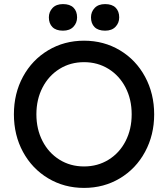

<svg xmlns="http://www.w3.org/2000/svg" viewBox="-20 -909 822 939"><path d="M48 -350Q48 -452 92.5 -534Q137 -616 215.5 -663Q294 -710 391 -710Q488 -710 566.5 -663Q645 -616 689.5 -533.5Q734 -451 734 -349.5Q734 -249 689.5 -166.5Q645 -84 566.5 -37Q488 10 391 10Q294 10 215.5 -37Q137 -84 92.5 -166Q48 -248 48 -350ZM624 -350Q624 -423.1 594 -481Q564 -539 510.8 -572Q457.6 -605 391 -605Q324 -605 271 -571.9Q217.9 -538.8 188 -480.9Q158 -422.9 158 -350Q158 -277 188 -219Q217.9 -161 271 -128Q324 -95 391 -95Q457.8 -95 511.1 -128Q564.5 -161 594.2 -219Q624 -277 624 -350ZM425 -824Q425 -851 443 -870Q461 -889 494 -889Q528 -889 545.5 -871.5Q563 -854 563 -824Q563 -797 545 -778Q527 -759 494 -759Q460 -759 442.5 -776.5Q425 -794 425 -824ZM219 -824Q219 -851 237 -870Q255 -889 288 -889Q322 -889 339.5 -871.5Q357 -854 357 -824Q357 -797 339 -778Q321 -759 288 -759Q254 -759 236.5 -776.5Q219 -794 219 -824Z"/></svg>

Font: Easer Grotesk Variable
Style: Regular
Weight: 400
Designer: Boardeaser, Bonnie Shaver-Troup, Thomas Jockin
Foundry: Lexend
Version: Version 1.001;Glyphs 3.1.2 (3151)